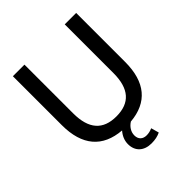

<svg xmlns="http://www.w3.org/2000/svg" viewBox="-248 -865 1208 1208"><g transform="rotate(-45 356.0 -261.0)"><path d="M392.6 197.3C424.8 197.3 449.7 191.9 472.7 180.7L458 127.9C439.9 136.2 423.3 139.6 406.2 139.6C374 139.6 351.1 121.1 351.1 85C351.1 52.2 370.6 24.9 397.5 7.8C555.2 -5.9 637.2 -103.5 637.2 -282.7V-718.8H535.6V-285.6C535.6 -146 475.6 -79.1 356.4 -79.1C237.3 -79.1 177.2 -146 177.2 -285.6V-718.8H74.2V-282.7C74.2 -102.5 158.2 -4.4 318.8 8.3C296.4 33.7 283.7 63.5 283.7 95.7C283.7 158.7 325.7 197.3 392.6 197.3Z"/></g></svg>

Font: Winston
Style: Regular
Weight: 400
Designer: Vernon Adams, Kim Jin-seong, David Berlow, Cristiano Sobral
Foundry: The Winston Project Authors
Version: Version 3.004